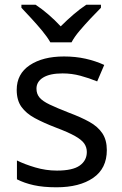

<svg xmlns="http://www.w3.org/2000/svg" viewBox="-20 -786 519 816"><path d="M434 -148Q434 -70 376 -30Q318 10 220 10Q164 10 123.5 1Q83 -8 52 -24V-104Q84 -88 129.5 -74.5Q175 -61 222 -61Q289 -61 319 -82.5Q349 -104 349 -140Q349 -160 338 -176Q327 -192 298.5 -208Q270 -224 217 -244Q165 -264 128 -284Q91 -304 71 -332Q51 -360 51 -404Q51 -472 106.5 -509Q162 -546 252 -546Q301 -546 343.5 -536.5Q386 -527 423 -510L393 -440Q359 -454 322 -464Q285 -474 246 -474Q192 -474 163.5 -456.5Q135 -439 135 -409Q135 -387 148 -371.5Q161 -356 191.5 -341.5Q222 -327 273 -307Q324 -288 360 -268Q396 -248 415 -219.5Q434 -191 434 -148ZM194 -606Q181 -629 159 -655.5Q137 -682 113 -708Q89 -734 71 -753V-766H131Q157 -749 185 -725Q213 -701 238 -674Q265 -701 293 -725Q321 -749 347 -766H409V-753Q390 -734 365.5 -708Q341 -682 318.5 -655.5Q296 -629 284 -606Z"/></svg>

Font: Noto Sans Yi
Style: Regular
Weight: 400
Designer: Monotype Design Team
Foundry: Monotype Imaging Inc.
Version: Version 2.002; ttfautohint (v1.8.4.7-5d5b)